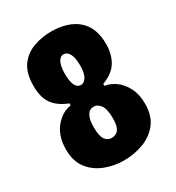

<svg xmlns="http://www.w3.org/2000/svg" viewBox="-167 -774 814 890"><g transform="rotate(-30 240.0 -329.5)"><path d="M237 14Q185 14 137 -4.5Q89 -23 58.5 -62Q28 -101 28 -164Q28 -235 64 -279.5Q100 -324 149 -331V-342Q97 -362 71 -397Q45 -432 45 -494Q45 -564 73.5 -602.5Q102 -641 147 -657Q192 -673 240 -673Q331 -673 382.5 -628.5Q434 -584 434 -496Q434 -442 410.5 -402.5Q387 -363 330 -342V-331Q361 -327 388.5 -306.5Q416 -286 434 -250.5Q452 -215 452 -165Q452 -101 420.5 -61.5Q389 -22 340 -4Q291 14 237 14ZM239 -389Q255 -389 267.5 -408.5Q280 -428 280 -471Q280 -513 268 -533Q256 -553 239 -553Q220 -553 209.5 -531.5Q199 -510 199 -471Q199 -389 239 -389ZM239 -105Q251 -105 262.5 -110.5Q274 -116 281.5 -132.5Q289 -149 289 -182Q289 -232 273.5 -252.5Q258 -273 239 -273Q191 -273 191 -189Q191 -142 204.5 -123.5Q218 -105 239 -105Z"/></g></svg>

Font: Bricolage Grotesque 12pt Condensed ExtraBold
Style: Regular
Weight: 800
Width: 3
Designer: Mathieu Triay
Foundry: Atelier Triay
Version: Version 1.001; ttfautohint (v1.8.4.7-5d5b);gftools[0.9.33.de